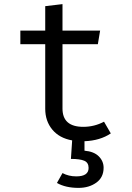

<svg xmlns="http://www.w3.org/2000/svg" viewBox="-20 -676 640 934"><path d="M391 57Q437 61 460.5 84.5Q484 108 484 140Q484 187 448.5 212.5Q413 238 362 238Q299 238 257 214L284 166Q314 182 351 182Q411 182 411 141Q411 115 390 106Q369 97 325 97L331 7Q269 -4 234.5 -45.5Q200 -87 200 -147V-461H79V-527H200V-646L284 -656V-527H467L456 -461H284V-148Q284 -59 385 -59Q439 -59 486 -84L519 -27Q467 8 391 11Z"/></svg>

Font: Fira Mono
Style: Regular
Weight: 400
Designer: Carrois Corporate & Edenspiekermann AG
Foundry: Carrois Corporate GbR & Edenspiekermann AG
Version: Version 3.206;PS 003.206;hotconv 1.0.70;makeotf.lib2.5.58329